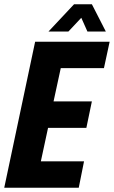

<svg xmlns="http://www.w3.org/2000/svg" viewBox="-25 -887 538 907"><path d="M141 -690H493L466 -565H262L228 -408H409L383 -283H202L168 -125H372L347 0H-5ZM325 -867H409L475 -738H388L359 -803L298 -738H204Z"/></svg>

Font: Decalotype
Style: Bold Italic
Weight: 700
Italic angle: -12°
Designer: Alfredo Marco Pradil
Foundry: Alfredo Marco Pradil
Version: Version 1.0